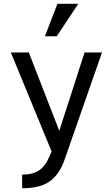

<svg xmlns="http://www.w3.org/2000/svg" viewBox="-20 -794 586 1012"><path d="M96.7 198.2V126.5Q150.9 126.5 185.1 104.5Q219.2 82.5 242.7 26.4L252 4.4L37.1 -517.6H131.8L292.5 -104.5L425.8 -517.6H517.6L320.3 47.9Q293.9 123.5 243.7 160.9Q193.4 198.2 96.7 198.2ZM282.7 -773.9H392.6L279.3 -603H216.8Z"/></svg>

Font: Monda
Style: Regular
Weight: 400
Designer: Vernon Adams
Foundry: Vernon Adams
Version: Version 2.100; ttfautohint (v1.8.3)